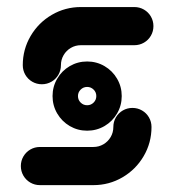

<svg xmlns="http://www.w3.org/2000/svg" viewBox="-20 -539 507 559"><path d="M260.4 -259.3Q260.4 -270.4 252.6 -278.1Q244.8 -285.9 233.7 -285.9Q222.6 -285.9 214.8 -278.1Q207 -270.4 207 -259.3Q207 -248.1 214.8 -240.4Q222.6 -232.6 233.7 -232.6Q244.8 -232.6 252.6 -240.4Q260.4 -248.1 260.4 -259.3ZM133 -259.3Q133 -286.7 146.5 -309.8Q160 -333 183.1 -346.5Q206.3 -360 233.7 -360Q261.1 -360 284.3 -346.5Q307.4 -333 320.9 -309.8Q334.4 -286.7 334.4 -259.3Q334.4 -231.9 320.9 -208.7Q307.4 -185.6 284.3 -172Q261.1 -158.5 233.7 -158.5Q206.3 -158.5 183.1 -172Q160 -185.6 146.5 -208.7Q133 -231.9 133 -259.3ZM365.6 -224.8Q380.7 -224.8 393.5 -217.4Q406.3 -210 413.7 -197.2Q421.1 -184.4 421.1 -169.3Q421.1 -123.3 398.3 -84.4Q375.6 -45.6 336.7 -22.8Q297.8 0 251.9 0H96.3Q81.1 0 68.3 -7.4Q55.6 -14.8 48.1 -27.6Q40.7 -40.4 40.7 -55.6Q40.7 -70.7 48.1 -83.5Q55.6 -96.3 68.3 -103.7Q81.1 -111.1 96.3 -111.1H251.9Q267.8 -111.1 281.1 -118.9Q294.4 -126.7 302.2 -140Q310 -153.3 310 -169.3Q310 -184.4 317.4 -197.2Q324.8 -210 337.6 -217.4Q350.4 -224.8 365.6 -224.8ZM101.9 -293.7Q86.7 -293.7 73.9 -301.1Q61.1 -308.5 53.7 -321.3Q46.3 -334.1 46.3 -349.3Q46.3 -395.2 69.1 -434.1Q91.9 -473 130.7 -495.7Q169.6 -518.5 215.6 -518.5H371.1Q386.3 -518.5 399.1 -511.1Q411.9 -503.7 419.3 -490.9Q426.7 -478.1 426.7 -463Q426.7 -447.8 419.3 -435Q411.9 -422.2 399.1 -414.8Q386.3 -407.4 371.1 -407.4H215.6Q199.6 -407.4 186.3 -399.6Q173 -391.9 165.2 -378.5Q157.4 -365.2 157.4 -349.3Q157.4 -334.1 150 -321.3Q142.6 -308.5 129.8 -301.1Q117 -293.7 101.9 -293.7Z"/></svg>

Font: 26F Galaxy Sans Black
Style: Regular
Weight: 900
Designer: C₂₉H₂₅N₃O₅
Version: Version 1.100